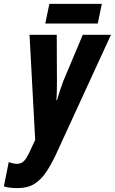

<svg xmlns="http://www.w3.org/2000/svg" viewBox="-89 -728 591 988"><path d="M1 240Q-42 240 -69 231L-44 106Q-21 115 -2 115Q21 115 34 101Q47 87 60 61L92 -8L63 -549H203L204 -310Q204 -286 203.5 -261Q203 -236 201 -212H204Q212 -238 221 -266Q230 -294 236 -309L337 -549H482L196 73Q173 121 147.5 159Q122 197 87.5 218.5Q53 240 1 240ZM144 -607 165 -708H435L414 -607Z"/></svg>

Font: Noto Sans ExtraCondensed ExtraBold
Style: Italic
Weight: 800
Width: 2
Italic angle: -12°
Designer: Monotype Design Team
Foundry: Monotype Imaging Inc.
Version: Version 2.013; ttfautohint (v1.8.4.7-5d5b)